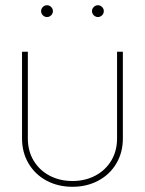

<svg xmlns="http://www.w3.org/2000/svg" viewBox="-20 -716 561 744"><path d="M65.4 -179.7V-515.6H87.9V-179.7Q87.9 -130.9 110.4 -93.5Q132.8 -56.2 172.1 -35.4Q211.4 -14.6 260.7 -14.6Q310.1 -14.6 349.4 -35.4Q388.7 -56.2 411.1 -93.5Q433.6 -130.9 433.6 -179.7V-515.6H456.1V-179.7Q456.1 -125 430.7 -82.3Q405.3 -39.6 360.8 -15.9Q316.4 7.8 260.7 7.8Q205.1 7.8 160.6 -15.9Q116.2 -39.6 90.8 -82.3Q65.4 -125 65.4 -179.7ZM336.4 -672.9Q336.4 -679.2 339.6 -684.3Q342.8 -689.5 347.9 -692.6Q353 -695.8 359.4 -695.8Q365.7 -695.8 370.8 -692.6Q376 -689.5 379.2 -684.3Q382.3 -679.2 382.3 -672.9Q382.3 -666.5 379.2 -661.4Q376 -656.2 370.8 -653.1Q365.7 -649.9 359.4 -649.9Q353 -649.9 347.9 -653.1Q342.8 -656.2 339.6 -661.4Q336.4 -666.5 336.4 -672.9ZM139.2 -672.9Q139.2 -679.2 142.3 -684.3Q145.5 -689.5 150.6 -692.6Q155.8 -695.8 162.1 -695.8Q168.5 -695.8 173.6 -692.6Q178.7 -689.5 181.9 -684.3Q185.1 -679.2 185.1 -672.9Q185.1 -666.5 181.9 -661.4Q178.7 -656.2 173.6 -653.1Q168.5 -649.9 162.1 -649.9Q155.8 -649.9 150.6 -653.1Q145.5 -656.2 142.3 -661.4Q139.2 -666.5 139.2 -672.9Z"/></svg>

Font: Intratopia Thin
Style: Regular
Weight: 100
Designer: Rasmus Andersson
Foundry: rsms
Version: Version 3.000;Glyphs 3.2.3 (3260)